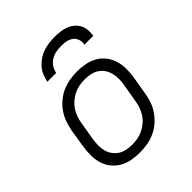

<svg xmlns="http://www.w3.org/2000/svg" viewBox="-205 -871 1010 1010"><g transform="rotate(-45 300.0 -366.0)"><path d="M252 8Q252 8 252 8Q252 8 252 8Q221 8 191 2Q161 -4 136.5 -18.5Q112 -33 94 -56Q76 -79 68 -107Q60 -135 60 -166Q60 -197 65 -228L81 -328Q86 -355 95.5 -382Q105 -409 121.5 -433Q138 -457 161.5 -476.5Q185 -496 211.5 -507.5Q238 -519 266 -523.5Q294 -528 321 -528Q321 -528 321 -528Q321 -528 321 -528Q352 -528 382 -522Q412 -516 437 -501.5Q462 -487 479.5 -464Q497 -441 505.5 -413Q514 -385 514 -354Q514 -323 509 -292L492 -192Q488 -165 478.5 -138Q469 -111 452 -87Q435 -63 412 -43.5Q389 -24 362.5 -12.5Q336 -1 308 3.5Q280 8 252 8ZM253 -50Q273 -50 294 -53.5Q315 -57 334.5 -66.5Q354 -76 371 -90.5Q388 -105 399.5 -123Q411 -141 418 -161Q425 -181 428 -202L445 -302Q449 -323 449 -344.5Q449 -366 444 -386Q439 -406 428 -422.5Q417 -439 400 -450Q383 -461 362.5 -465.5Q342 -470 320 -470Q300 -470 279.5 -466.5Q259 -463 239.5 -453.5Q220 -444 203 -429.5Q186 -415 174 -397Q162 -379 155 -359Q148 -339 145 -318L128 -218Q125 -197 124.5 -175.5Q124 -154 129 -134Q134 -114 145.5 -97.5Q157 -81 173.5 -70Q190 -59 211 -54.5Q232 -50 253 -50ZM172 -600Q176 -621 184.5 -641.5Q193 -662 208 -679Q223 -696 242 -708.5Q261 -721 282 -728Q303 -735 324 -737.5Q345 -740 366 -740Q387 -740 407.5 -737.5Q428 -735 446.5 -728Q465 -721 480 -708.5Q495 -696 504.5 -679Q514 -662 515.5 -641.5Q517 -621 514 -600H448Q452 -619 446 -636.5Q440 -654 426 -664.5Q412 -675 394 -678.5Q376 -682 357 -682Q338 -682 318.5 -678.5Q299 -675 281.5 -664.5Q264 -654 252.5 -636.5Q241 -619 238 -600Z"/></g></svg>

Font: Iosevka SS04 Light Extended
Style: Italic
Weight: 300
Width: 7
Italic angle: -9°
Monospace: yes
Designer: Belleve Invis
Foundry: Belleve Invis
Version: Version 19.0.0; ttfautohint (v1.8.4)